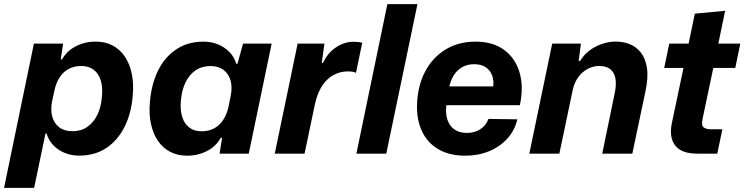

<svg xmlns="http://www.w3.org/2000/svg" viewBox="-47 -749 3629 936"><path d="M-27.3 167 118.3 -536.3H260.6L249.1 -459.7L255 -459Q278.4 -500.6 322.6 -523.4Q366.9 -546.3 419.1 -546.3Q465.4 -546.3 501.6 -527.4Q537.7 -508.4 561.5 -473.3Q585.3 -438.1 595.4 -389.6Q605.6 -341.1 599.9 -281.7Q593.4 -197.6 560.6 -131.5Q527.7 -65.4 471.9 -27.9Q416 9.7 339 9.7Q301.1 9.7 268.2 -3.7Q235.3 -17.1 212.4 -41.6Q189.4 -66 180.1 -98.1H174.7L119.4 167ZM306.4 -109.3Q348.3 -109.3 378.7 -130.4Q409.1 -151.6 427.6 -189.3Q446.1 -227 449.7 -277Q454.7 -324.1 443.9 -357.9Q433 -391.6 409.1 -409.4Q385.3 -427.3 349.9 -427.3Q313.7 -427.3 286.8 -412.4Q259.9 -397.6 242.8 -370.4Q225.7 -343.3 218 -306.4L207.4 -257.3Q198.4 -214.4 207.6 -180.9Q216.7 -147.3 241.9 -128.3Q267.1 -109.3 306.4 -109.3Z M864.9 10Q818.6 10 782.4 -8.9Q746.3 -27.9 722.5 -63Q698.7 -98.1 688.6 -146.6Q678.4 -195.1 684.1 -254.6Q691.3 -339.4 723.8 -405.3Q756.3 -471.1 812.5 -508.6Q868.7 -546 945 -546Q983.1 -546 1015.9 -532.6Q1048.7 -519.1 1072 -494.9Q1095.3 -470.6 1104.6 -438.1H1110.6L1137.9 -536.3H1277.3L1165.7 0H1023.4L1035.6 -76.6L1029 -77.3Q1006.6 -35.7 962.4 -12.9Q918.1 10 864.9 10ZM935.4 -109Q971.9 -109 998.3 -123.9Q1024.7 -138.7 1042.3 -166.4Q1059.9 -194 1067.3 -229.9L1077.1 -279Q1086.4 -321.9 1077.3 -355.4Q1068.1 -389 1042.9 -408Q1017.7 -427 978.1 -427Q937 -427 906.2 -405.9Q875.4 -384.7 857.3 -347Q839.1 -309.3 834.9 -259.3Q830.6 -212.4 841.4 -178.6Q852.3 -144.7 876.3 -126.9Q900.3 -109 935.4 -109Z M1292.4 0 1404 -536.3H1534.7L1521.4 -441.9H1527.3Q1549.6 -490.4 1590.5 -517.9Q1631.4 -545.4 1676.3 -545.4Q1688.7 -545.4 1699.6 -544.1Q1710.4 -542.9 1718.9 -540.6L1688.4 -393.9Q1682.1 -397.9 1671.1 -399.4Q1660 -400.9 1647.7 -400.9Q1613.6 -400.9 1582 -385Q1550.4 -369.1 1526.2 -334.8Q1502 -300.4 1488.7 -243.1L1437.7 0Z M1690.4 0 1841.4 -729H1988.1L1836.1 0Z M2221 10Q2144.7 10 2091.2 -20.8Q2037.7 -51.7 2011 -107.3Q1984.3 -163 1986 -236.7Q1988.3 -327.3 2024 -397.2Q2059.7 -467 2123.2 -506.5Q2186.7 -546 2271 -546Q2356.7 -546 2411.3 -505.3Q2466 -464.7 2486.2 -394.5Q2506.3 -324.3 2487.3 -236H2128.7Q2124.3 -193.3 2135 -163.2Q2145.7 -133 2169.8 -117Q2194 -101 2228.7 -101Q2268.3 -101 2296 -120Q2323.7 -139 2334 -169.3L2475 -167.3Q2462.3 -113 2426.2 -73.3Q2390 -33.7 2337.2 -11.8Q2284.3 10 2221 10ZM2141.3 -317.7 2132.7 -327.7H2365.3L2356 -316.3Q2362.3 -352.7 2352.8 -379.5Q2343.3 -406.3 2321 -421.2Q2298.7 -436 2265 -436Q2232.7 -436 2207.3 -422.2Q2182 -408.3 2165.3 -382.2Q2148.7 -356 2141.3 -317.7Z M2533.4 0 2645 -536.3H2785L2774 -452.1H2781.1Q2808.6 -496.9 2856.8 -521.6Q2905 -546.3 2955.7 -546.3Q2991.4 -546.3 3023.4 -533.5Q3055.3 -520.7 3077.5 -492.4Q3099.7 -464 3106.9 -418Q3114 -372 3099.9 -305.3L3035.6 0H2888.9L2948.9 -290.9Q2958.6 -334.7 2953.5 -364.9Q2948.4 -395 2928.9 -411.1Q2909.3 -427.3 2874.6 -427.3Q2843.7 -427.3 2816.6 -412.4Q2789.4 -397.6 2770.6 -370.8Q2751.7 -344 2744.4 -307.3L2679.9 0Z M3352.6 0Q3274.6 0 3244.2 -40.1Q3213.9 -80.1 3228.4 -149.4L3285 -417.9H3191L3215.6 -536.3H3309.9L3340.3 -682.4L3488 -696.4L3454.9 -536.3H3562L3537.4 -417.9H3430.3L3377.3 -166Q3371.6 -137 3383.5 -127.9Q3395.4 -118.7 3421.9 -118.7H3474.6L3449.7 0Z"/></svg>

Font: Mona Sans
Style: Italic
Weight: 200
Italic angle: -11.6951°
Designer: Deni Anggara
Foundry: GitHub
Version: Version 2.000